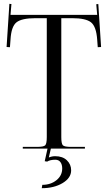

<svg xmlns="http://www.w3.org/2000/svg" viewBox="-20 -780 565 1008"><path d="M99.6 0V-8.8H173.8Q209 -8.8 217.3 -17.1Q225.6 -25.4 225.6 -60.5V-684.6H167Q93.8 -684.6 66.4 -662.6Q39.1 -640.6 35.2 -572.3L32.2 -532.2L14.6 -533.2L29.3 -759.8L40 -758.8L35.2 -702.1H490.2L485.4 -757.8L496.1 -758.8L510.7 -533.2L493.2 -532.2L490.2 -572.3Q485.4 -640.6 458 -662.6Q430.7 -684.6 358.4 -684.6H301.8V-60.5Q301.8 -25.4 310.1 -17.1Q318.4 -8.8 353.5 -8.8H425.8V0H247.1L236.3 46.9Q252 40 269.5 40Q308.6 40 331.1 61.5Q353.5 83 353.5 114.3Q353.5 154.3 308.6 181.2Q263.7 208 199.2 208L202.1 190.4Q246.1 190.4 276.4 166Q306.6 141.6 306.6 104.5Q306.6 84 297.4 71.3Q288.1 58.6 270.5 58.6Q243.2 58.6 227.5 68.4L214.8 66.4L229.5 0Z"/></svg>

Font: FoglihtenNo07
Style: Regular
Weight: 500
Designer: gluk (gluksza@wp.pl)
Foundry: gluk (gluksza@wp.pl)
Version: Version 0.871